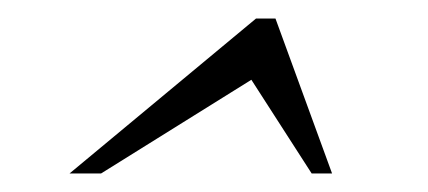

<svg xmlns="http://www.w3.org/2000/svg" viewBox="-20 -748 461 207"><path d="M55 -561 256 -728H277L338 -561H316L251 -662L89 -561Z"/></svg>

Font: Lobster Two
Style: Italic
Weight: 400
Designer: Pablo Impallari
Foundry: Pablo Impallari. www.impallari.com
Version: Version 1.006